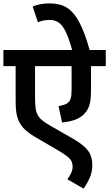

<svg xmlns="http://www.w3.org/2000/svg" viewBox="-20 -916 642 1129"><path d="M602 -527H515V-382Q515 -331 506.5 -300.5Q498 -270 477 -248Q457 -226 424.5 -213Q392 -200 345 -196L324 -292Q367 -299 381 -313Q392 -324 396.5 -340Q401 -356 401 -393V-527H186V-351Q186 -310 189 -283.5Q192 -257 202 -239Q212 -221 232 -205.5Q252 -190 286 -171L415 -97Q476 -61 499.5 -27.5Q523 6 523 55Q523 96 506 133Q489 170 471 193L376 138Q388 123 397.5 103Q407 83 407 64Q407 45 399.5 30.5Q392 16 370 -0.5Q348 -17 304 -42L196 -105Q157 -127 129.5 -151.5Q102 -176 88 -210Q80 -229 76 -254.5Q72 -280 72 -320V-527H0V-622H602ZM406 -615Q388 -682 370 -722Q352 -762 329 -780.5Q306 -799 272 -799Q252 -799 234.5 -795Q217 -791 203 -785L172 -878Q195 -887 219 -891.5Q243 -896 272 -896Q312 -896 345.5 -884.5Q379 -873 407 -842.5Q435 -812 460 -757Q485 -702 509 -615Z"/></svg>

Font: Noto Sans Devanagari UI SemiBold
Style: Regular
Weight: 600
Designer: Jelle Bosma - Monotype Design Team
Foundry: Monotype Imaging Inc.
Version: Version 2.003; ttfautohint (v1.8.4.7-5d5b)